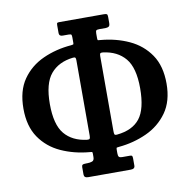

<svg xmlns="http://www.w3.org/2000/svg" viewBox="-83 -832 902 913"><g transform="rotate(-10 368.5 -376.0)"><path d="M311 -643V-668Q311 -677.5 309.2 -681.2Q307.5 -685 296 -685H267Q250 -685 250 -700V-738Q250 -748 253 -749.5Q256 -751 265 -751H477.5Q489 -751 492.2 -748.2Q495.5 -745.5 495.5 -734V-706Q495.5 -692.5 489.8 -688.8Q484 -685 474.5 -685H445Q433 -685 429.5 -682Q426 -679 426 -667V-644Q426 -634.5 429.2 -634.2Q432.5 -634 441.5 -633Q515.5 -626.5 577.5 -597.8Q639.5 -569 676.8 -514.5Q714 -460 714 -375Q714 -290 675 -235.5Q636 -181 573.2 -152.5Q510.5 -124 439.5 -117.5Q432 -116.5 429 -116Q426 -115.5 426 -107V-88Q426 -76 430 -71.5Q434 -67 445 -67H484.5Q492 -67 493.8 -62.8Q495.5 -58.5 495.5 -51V-17Q495.5 -1 475.5 -1H270Q250 -1 250 -17V-53Q250 -61 254.2 -64Q258.5 -67 273 -67H277Q290.5 -67 300.8 -70.8Q311 -74.5 311 -91V-107Q311 -115.5 308 -115.8Q305 -116 297.5 -117Q223 -123.5 160.5 -152Q98 -180.5 60.5 -235.2Q23 -290 23 -375Q23 -461 61 -515.5Q99 -570 161.8 -598.5Q224.5 -627 299.5 -633Q307 -634 309 -634.8Q311 -635.5 311 -643ZM440.5 -176.5Q515.5 -184 551 -229.2Q586.5 -274.5 586.5 -375Q586.5 -474 548.5 -519.2Q510.5 -564.5 441.5 -573Q432.5 -574 429.2 -571.2Q426 -568.5 426 -558.5V-196.5Q426 -185 427.8 -180.2Q429.5 -175.5 440.5 -176.5ZM311 -194.5V-558.5Q311 -568 308.2 -571Q305.5 -574 296.5 -573Q226.5 -565 188.5 -519.5Q150.5 -474 150.5 -375Q150.5 -275.5 188 -230.5Q225.5 -185.5 295.5 -177Q306 -176 308.5 -179.8Q311 -183.5 311 -194.5Z"/></g></svg>

Font: Besley* Condensed Medium
Style: Regular
Weight: 500
Width: 3
Designer: Owen Earl
Foundry: indestructible type*
Version: Version 3.000; ttfautohint (v1.8.3)